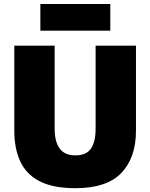

<svg xmlns="http://www.w3.org/2000/svg" viewBox="-20 -946 767 980"><path d="M365 14.5Q251 14.5 182.5 -20.8Q114 -56 83.5 -122Q53 -188 53 -279V-713H259V-288Q259 -222.5 284.8 -187.8Q310.5 -153 364.5 -153Q421 -153 444.5 -187.8Q468 -222.5 468 -288.5V-713H674V-278.5Q674 -142 600 -63.8Q526 14.5 365 14.5ZM186 -789.5V-925.5H543V-789.5Z"/></svg>

Font: Commissioner ExtraBold
Style: Regular
Weight: 800
Designer: Kostas Bartsokas
Foundry: Kostas Bartsokas
Version: Version 1.000; ttfautohint (v1.8.3)